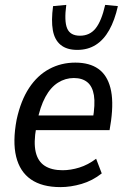

<svg xmlns="http://www.w3.org/2000/svg" viewBox="-20 -756 515 785"><path d="M227 9Q152 9 106.5 -22.5Q61 -54 46 -115.5Q31 -177 48 -267Q65 -345 99 -396.5Q133 -448 181.5 -474Q230 -500 288 -500Q346 -500 382 -474.5Q418 -449 431.5 -396.5Q445 -344 434 -262L428 -224H111L121 -284H377L359 -266Q370 -330 364 -366.5Q358 -403 337 -420Q316 -437 282 -437Q247 -437 217 -418Q187 -399 165.5 -359.5Q144 -320 132 -259L128 -234Q117 -173 126 -134.5Q135 -96 163 -78Q191 -60 236 -60Q269 -60 304.5 -71Q340 -82 373 -107L396 -47Q358 -17 313.5 -4Q269 9 227 9ZM296 -552Q253 -552 228 -572.5Q203 -593 196 -632.5Q189 -672 197 -731L251 -736Q242 -670 254.5 -640Q267 -610 307 -610Q347 -610 371 -640Q395 -670 410 -736L462 -731Q449 -673 426.5 -633Q404 -593 371.5 -572.5Q339 -552 296 -552Z"/></svg>

Font: Nunito Sans 10pt Condensed Medium
Style: Italic
Weight: 500
Width: 3
Italic angle: -9°
Designer: Vernon Adams
Foundry: Vernon Adams
Version: Version 3.101;gftools[0.9.27]